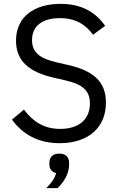

<svg xmlns="http://www.w3.org/2000/svg" viewBox="-20 -730 621 995"><path d="M287 66C254 66 236 84 236 113V123C236 145 248 162 271 167C262 198 247 217 220 245H278C310 215 338 171 338 124V113C338 84 320 66 287 66ZM289 12C439 12 529 -70 529 -198C529 -302 470 -362 334 -393L277 -406C189 -426 146 -456 146 -522C146 -597 201 -636 290 -636C371 -636 424 -603 462 -550L525 -596C473 -670 399 -710 294 -710C157 -710 63 -643 63 -519C63 -412 133 -356 260 -327L317 -314C409 -293 446 -260 446 -194C446 -114 392 -62 292 -62C211 -62 153 -97 104 -162L42 -110C98 -34 177 12 289 12Z"/></svg>

Font: LVC Sans
Style: Regular
Weight: 400
Designer: Mike Abbink, Paul van der Laan, Pieter van Rosmalen
Foundry: Bold Monday
Version: Version 3.0